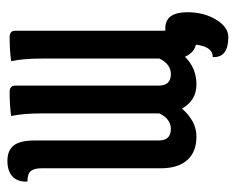

<svg xmlns="http://www.w3.org/2000/svg" viewBox="-79 -461 636 518"><g transform="rotate(-90 239.0 -202.0)"><path d="M340 -408Q340 -457 333 -490Q363 -494 398 -494Q415 -494 415 -479V-83Q415 -62 422.5 -53Q430 -44 451 -44Q452 -18 437.5 -4Q423 10 390.5 10Q358 10 345 -21Q314 10 270.5 10Q227 10 205 -29Q171 10 129.5 10Q88 10 66 -15Q44 -40 44 -86V-407Q44 -428 36.5 -437Q29 -446 8 -446Q7 -472 21.5 -486Q36 -500 64 -500Q92 -500 105.5 -483Q119 -466 119 -427V-92Q119 -59 150 -59Q177 -59 192 -90V-408Q192 -457 185 -490Q215 -494 250 -494Q267 -494 267 -479V-92Q267 -59 298 -59Q325 -59 340 -90ZM465 -14Q465 30 445 63Q425 96 398 96Q342 96 344 54Q379 54 379 -17Q379 -74 422 -74Q465 -74 465 -14Z"/></g></svg>

Font: el_Medula One
Style: Regular
Weight: 400
Designer: Luciano Vergara
Foundry: Luciano Vergara
Version: Version 1.002 August 17, 2020